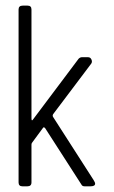

<svg xmlns="http://www.w3.org/2000/svg" viewBox="-20 -656 403 676"><path d="M90.8 -622.6V-239.7Q90.8 -226.1 98.1 -237.8L256.8 -449.2Q262.2 -454.6 268.6 -454.6H289.6Q298.3 -454.6 301.8 -446.8Q305.7 -438.5 301.3 -432.1L167 -253.9Q164.1 -248.5 167 -244.1L309.6 -22Q314.9 -13.7 314.9 -9.3Q314.9 0 298.3 0H277.8Q269.5 0 266.6 -6.3L138.7 -205.1Q133.8 -210.4 130.9 -205.1L94.2 -155.3Q90.8 -151.9 90.8 -147V-13.7Q90.8 0 76.2 0H59.1Q45.4 0 45.4 -13.7V-622.6Q45.4 -636.2 60.1 -636.2H77.1Q90.8 -636.2 90.8 -622.6Z"/></svg>

Font: GOSTRUS
Style: type A
Weight: 200
Designer: Юрий и Татьяна Кривогуз
Version: Version 01.0